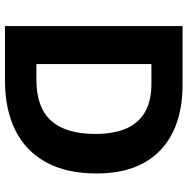

<svg xmlns="http://www.w3.org/2000/svg" viewBox="-11 -743 754 772"><g transform="rotate(90 366.0 -357.0)"><path d="M677.5 -368.9Q677.5 -246.4 631.8 -164.2Q586.1 -82 502.5 -41Q418.9 0 303.3 0H84.8V-714H321.3Q433.5 -714 513.2 -674.3Q592.8 -634.6 635.2 -558Q677.5 -481.4 677.5 -368.9ZM518.5 -363.4Q518.5 -440.1 495.5 -490.2Q472.6 -540.2 427.9 -564.5Q383.3 -588.8 317.4 -588.8H237.6V-126.4H301.7Q411.9 -126.4 465.2 -185.4Q518.5 -244.4 518.5 -363.4Z"/></g></svg>

Font: Noto Sans Khmer UI
Style: Regular
Weight: 400
Designer: Danh Hong and the Monotype Design Team
Foundry: Monotype Imaging Inc.
Version: Version 2.002